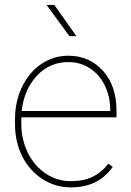

<svg xmlns="http://www.w3.org/2000/svg" viewBox="-20 -770 544 799"><path d="M273.9 9.8C351.6 9.8 409.7 -18.6 449.2 -75.7C449.2 -75.7 430.7 -88.9 430.7 -88.9C430.7 -88.9 430.7 -88.9 430.7 -88.9C411.6 -64 389.6 -45.9 364.7 -34.2C339.8 -22 309.6 -16.1 273.9 -16.1C273.9 -16.1 273.9 -16.1 273.9 -16.1C236.8 -16.1 202.6 -26.4 170.9 -47.4C139.2 -68.4 114.3 -97.2 96.2 -133.8C78.1 -170.4 68.8 -210 68.8 -252.9C68.8 -252.9 68.8 -281.7 68.8 -281.7C68.8 -281.7 464.8 -281.7 464.8 -281.7C464.8 -281.7 464.8 -309.6 464.8 -309.6C464.8 -309.6 464.8 -309.6 464.8 -309.6C464.8 -377.9 446.3 -433.1 408.7 -475.1C371.1 -517.1 323.2 -538.1 264.2 -538.1C264.2 -538.1 264.2 -538.1 264.2 -538.1C223.6 -538.1 186.5 -526.9 152.3 -503.9C118.2 -481 91.3 -449.2 71.8 -408.7C52.2 -368.2 42.5 -323.2 42.5 -274.4C42.5 -274.4 42.5 -252.4 42.5 -252.4C42.5 -252.4 42.5 -252.4 42.5 -252.4C42.5 -203.6 52.7 -159.2 72.8 -119.1C92.8 -79.1 121.1 -47.9 156.7 -24.9C192.4 -2 231.4 9.8 273.9 9.8C273.9 9.8 273.9 9.8 273.9 9.8ZM264.2 -511.7C296.9 -511.7 326.7 -503.4 353.5 -486.3C379.9 -469.2 400.9 -445.3 416 -414.6C431.2 -383.8 438.5 -350.1 438.5 -314.5C438.5 -314.5 438.5 -308.1 438.5 -308.1C438.5 -308.1 70.3 -308.1 70.3 -308.1C70.3 -308.1 70.3 -308.1 70.3 -308.1C76.7 -367.2 97.7 -416 133.3 -454.6C168.9 -492.7 212.9 -511.7 264.2 -511.7C264.2 -511.7 264.2 -511.7 264.2 -511.7ZM206.1 -749.5C206.1 -749.5 173.8 -749.5 173.8 -749.5C173.8 -749.5 269 -619.6 269 -619.6C269 -619.6 297.9 -619.6 297.9 -619.6C297.9 -619.6 206.1 -749.5 206.1 -749.5Z"/></svg>

Font: WOX
Style: Regular
Weight: 500
Designer: Google
Foundry: ""
Version: ""